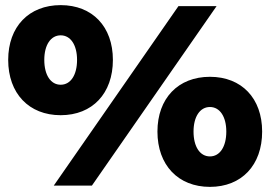

<svg xmlns="http://www.w3.org/2000/svg" viewBox="-20 -725 1056 750"><path d="M217 -705C93 -705 12 -621 12 -491C12 -360 93 -275 217 -275C341 -275 421 -360 421 -491C421 -621 341 -705 217 -705ZM677 -701 190 0H339L826 -701ZM217 -587C256 -587 281 -549 281 -491C281 -432 256 -394 217 -394C178 -394 153 -432 153 -491C153 -549 178 -587 217 -587ZM800 -425C676 -425 595 -341 595 -211C595 -80 676 5 800 5C924 5 1004 -80 1004 -211C1004 -341 924 -425 800 -425ZM800 -307C839 -307 864 -269 864 -211C864 -152 839 -114 800 -114C761 -114 736 -152 736 -211C736 -269 761 -307 800 -307Z"/></svg>

Font: Montserrat-Arabic Black
Style: Regular
Weight: 900
Designer: Mohamed Gaber
Foundry: Kief Type Foundry
Version: Version 5.008;PS 005.008;hotconv 1.0.88;makeotf.lib2.5.64775